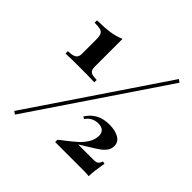

<svg xmlns="http://www.w3.org/2000/svg" viewBox="-232 -983 1197 1197"><g transform="rotate(45 367.0 -384.5)"><path d="M38.1 0ZM91.3 55.2 72.3 42 657.2 -824.2 676.3 -811ZM298.8 -458V-437Q249 -439 171.9 -439Q94.7 -439 44.9 -437V-458Q82 -458 100.3 -468.5Q118.7 -479 118.7 -506.8V-636.2Q118.7 -665 111.6 -678.7Q104.5 -692.4 88.1 -696.8Q71.8 -701.2 37.6 -701.2V-722.2Q106.9 -723.1 150.4 -729.7Q193.8 -736.3 231.9 -752.9V-506.8Q231.9 -487.3 238.5 -476.8Q245.1 -466.3 259.3 -462.2Q273.4 -458 298.8 -458ZM668.5 -244.1Q668.5 -219.7 654.5 -200.4Q640.6 -181.2 619.1 -166Q597.7 -150.9 558.6 -127.4Q516.6 -102.1 501.5 -91.8H638.7Q653.8 -91.8 662.6 -95.5Q671.4 -99.1 676 -106Q680.7 -112.8 685.5 -126L702.6 -123Q688.5 -41.5 687.5 2Q675.8 -1 649.4 -1H389.6V-21Q405.8 -35.2 430.2 -53.2Q468.8 -83 493.9 -106Q519 -128.9 537.4 -159.2Q555.7 -189.5 555.7 -224.1Q555.7 -247.1 540.8 -260.5Q525.9 -273.9 498.5 -273.9Q446.3 -273.9 415.5 -230L400.9 -237.8Q449.7 -317.9 551.8 -317.9Q603.5 -317.9 636 -299.1Q668.5 -280.3 668.5 -244.1Z"/></g></svg>

Font: TypoPRO Playfair Display SC
Style: Regular
Weight: 900
Designer: Claus Eggers Sørensen
Foundry: Claus Eggers Sørensen
Version: Version 1.004;PS 001.004;hotconv 1.0.70;makeotf.lib2.5.58329